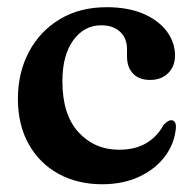

<svg xmlns="http://www.w3.org/2000/svg" viewBox="-20 -488 520 520"><path d="M454 -337.5Q454 -308.5 435.5 -290Q417 -271.5 386.5 -271.5Q356.5 -271.5 340.2 -288.8Q324 -306 324 -335V-355Q324 -384.5 305.2 -402Q286.5 -419.5 254 -419.5Q208 -419.5 178.5 -379Q149 -338.5 149 -268Q149 -177.5 192.5 -130Q236 -82.5 302.5 -82.5Q346 -82.5 376 -100.2Q406 -118 422.5 -149Q435 -162.5 443.5 -162.5Q457 -162 456.5 -142.5Q453 -99.5 427 -64.8Q401 -30 357.2 -9.5Q313.5 11 256.5 11Q190 11 138.5 -17.2Q87 -45.5 57.8 -97.5Q28.5 -149.5 28.5 -220.5Q28.5 -291 58.2 -347.2Q88 -403.5 142 -436Q196 -468.5 269 -468.5Q326.5 -468.5 368 -450.8Q409.5 -433 431.8 -403Q454 -373 454 -337.5Z"/></svg>

Font: Fraunces 72pt Soft SemiBold
Style: Regular
Weight: 600
Version: Version 1.000;[b76b70a41]